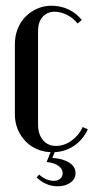

<svg xmlns="http://www.w3.org/2000/svg" viewBox="-20 -523 327 671"><path d="M32 -368Q32 -397 41.5 -421.5Q51 -446 68.5 -464Q86 -482 109.5 -492.5Q133 -503 160 -503Q192 -503 219.5 -490Q247 -477 266 -453L251 -441Q236 -460 214 -471Q192 -482 171 -482Q145 -482 129 -464Q113 -446 113 -415V-88Q113 -54 130 -33.5Q147 -13 176 -13Q204 -13 230 -31.5Q256 -50 269 -79L287 -71Q269 -33 236.5 -12Q204 9 163 9Q135 9 111 -1Q87 -11 69.5 -29Q52 -47 42 -71Q32 -95 32 -123ZM117 87Q127 97 141 103Q155 109 168 109Q182 109 190.5 101.5Q199 94 199 82Q199 67 184 56.5Q169 46 143 43L161 -2H175L163 29Q199 31 221.5 45Q244 59 244 82Q244 102 226.5 115Q209 128 181 128Q160 128 141 119.5Q122 111 108 97Z"/></svg>

Font: Moniqa SemBd Narrow Heading
Style: Regular
Weight: 600
Width: 4
Designer: Rajesh Rajput
Foundry: Rajesh Rajput
Version: Version 1.000